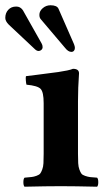

<svg xmlns="http://www.w3.org/2000/svg" viewBox="-63 -704 405 726"><path d="M-43 -636.2Q-43 -624 -29.8 -610.8L67.9 -519Q75.7 -511.2 83 -511.2Q88.9 -511.2 93.5 -515.4Q98.1 -519.5 98.1 -525.9Q98.1 -533.7 94.2 -540L25.9 -661.1L24.9 -663.1L22.9 -666Q22 -667.5 20.3 -669.4Q18.6 -671.4 16.4 -673.1Q14.2 -674.8 11.5 -676.3Q8.8 -677.7 5.4 -678.5Q2 -679.2 -2 -679.2Q-20.5 -679.2 -31.7 -667Q-43 -654.8 -43 -636.2ZM85.9 -647.9Q85.9 -637.7 90.8 -631.8L183.1 -522.9Q194.8 -507.8 207 -507.8Q212.9 -507.8 216.6 -512Q220.2 -516.1 220.2 -522.9Q220.2 -528.3 216.8 -537.1L158.2 -670.9Q152.3 -684.1 127.9 -684.1Q111.3 -684.1 98.6 -673.1Q85.9 -662.1 85.9 -647.9ZM231.9 -122.1Q231.9 -100.6 232.7 -86.9Q233.4 -73.2 237.3 -62.7Q241.2 -52.2 244.9 -47.4Q248.5 -42.5 258.5 -39.1Q268.6 -35.6 277.3 -34.4Q286.1 -33.2 304.2 -32.2Q308.6 -27.8 308.6 -15.1Q308.6 -2.4 304.2 2Q218.3 0 167 0Q113.8 0 29.8 2Q25.4 -2.4 25.4 -15.1Q25.4 -27.8 29.8 -32.2Q48.3 -33.7 56.6 -34.7Q64.9 -35.6 75.2 -39.3Q85.4 -43 89.1 -47.9Q92.8 -52.7 96.7 -63Q100.6 -73.2 101.3 -86.9Q102.1 -100.6 102.1 -122.1V-314Q102.1 -356 90.6 -367.9Q79.1 -379.9 37.1 -383.8Q35.6 -388.7 34.7 -399.9Q33.7 -411.1 35.2 -416Q48.8 -418 76.4 -421.1Q104 -424.3 120.1 -426.8L157.2 -431.6Q177.2 -434.6 190.9 -437.5Q204.6 -440.4 212.9 -443.8Q235.8 -443.8 235.8 -426.8Q231.9 -371.1 231.9 -321.3Z"/></svg>

Font: Linux Libertine G
Style: Bold
Weight: 700
Designer: Philipp H. Poll
Foundry: Philipp H. Poll
Version: Version 5.0.3